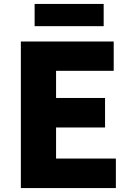

<svg xmlns="http://www.w3.org/2000/svg" viewBox="-20 -956 670 976"><path d="M86 0H569V-150H265V-308H514V-458H265V-596H558V-745H86ZM156 -823H507V-936H156Z"/></svg>

Font: Noto Sans CJK TC Black
Style: Regular
Weight: 900
Designer: Ryoko NISHIZUKA 西塚涼子 (kana, bopomofo & ideographs); Paul D. Hunt (Latin, Greek & Cyrillic); Sandoll Communications 산돌커뮤니
Foundry: Adobe
Version: Version 2.004;hotconv 1.0.118;makeotfexe 2.5.65603